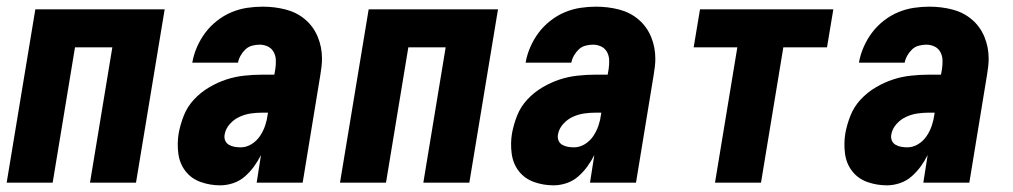

<svg xmlns="http://www.w3.org/2000/svg" viewBox="-20 -548 3040 576"><path d="M0 0 86 -520H474L388 0H250L317 -406H205L138 0Z M641 8Q610 8 582 -2Q554 -12 536.5 -34.5Q519 -57 515 -87.5Q511 -118 516 -148Q521 -175 531.5 -201.5Q542 -228 562 -249.5Q582 -271 607.5 -286Q633 -301 659 -309.5Q685 -318 712.5 -321Q740 -324 766 -324H803L806 -341Q808 -355 807.5 -368Q807 -381 801 -392Q795 -403 783.5 -408.5Q772 -414 759 -414Q748 -414 736.5 -411Q725 -408 716.5 -400Q708 -392 702 -381.5Q696 -371 694 -360H557V-361Q561 -384 571 -407Q581 -430 596 -450Q611 -470 631.5 -486Q652 -502 675 -511.5Q698 -521 721.5 -524.5Q745 -528 768 -528Q804 -528 837 -519.5Q870 -511 895 -490Q920 -469 933 -438Q946 -407 946 -372Q946 -360 944.5 -347.5Q943 -335 941 -323L888 0H750L763 -83Q754 -65 742 -48.5Q730 -32 714.5 -18.5Q699 -5 679.5 1.5Q660 8 641 8ZM702 -106Q719 -106 734.5 -115.5Q750 -125 760 -140Q770 -155 775.5 -171.5Q781 -188 783 -204L784 -210H766Q749 -210 732 -207.5Q715 -205 698.5 -197.5Q682 -190 669.5 -176Q657 -162 654 -145Q652 -135 655.5 -126.5Q659 -118 667 -113.5Q675 -109 684 -107.5Q693 -106 702 -106Z M1000 0 1086 -520H1474L1388 0H1250L1317 -406H1205L1138 0Z M1641 8Q1610 8 1582 -2Q1554 -12 1536.5 -34.5Q1519 -57 1515 -87.5Q1511 -118 1516 -148Q1521 -175 1531.5 -201.5Q1542 -228 1562 -249.5Q1582 -271 1607.5 -286Q1633 -301 1659 -309.5Q1685 -318 1712.5 -321Q1740 -324 1766 -324H1803L1806 -341Q1808 -355 1807.5 -368Q1807 -381 1801 -392Q1795 -403 1783.5 -408.5Q1772 -414 1759 -414Q1748 -414 1736.5 -411Q1725 -408 1716.5 -400Q1708 -392 1702 -381.5Q1696 -371 1694 -360H1557V-361Q1561 -384 1571 -407Q1581 -430 1596 -450Q1611 -470 1631.5 -486Q1652 -502 1675 -511.5Q1698 -521 1721.5 -524.5Q1745 -528 1768 -528Q1804 -528 1837 -519.5Q1870 -511 1895 -490Q1920 -469 1933 -438Q1946 -407 1946 -372Q1946 -360 1944.5 -347.5Q1943 -335 1941 -323L1888 0H1750L1763 -83Q1754 -65 1742 -48.5Q1730 -32 1714.5 -18.5Q1699 -5 1679.5 1.5Q1660 8 1641 8ZM1702 -106Q1719 -106 1734.5 -115.5Q1750 -125 1760 -140Q1770 -155 1775.5 -171.5Q1781 -188 1783 -204L1784 -210H1766Q1749 -210 1732 -207.5Q1715 -205 1698.5 -197.5Q1682 -190 1669.5 -176Q1657 -162 1654 -145Q1652 -135 1655.5 -126.5Q1659 -118 1667 -113.5Q1675 -109 1684 -107.5Q1693 -106 1702 -106Z M2125 0 2192 -406H2061L2080 -520H2480L2461 -406H2330L2263 0Z M2641 8Q2610 8 2582 -2Q2554 -12 2536.5 -34.5Q2519 -57 2515 -87.5Q2511 -118 2516 -148Q2521 -175 2531.5 -201.5Q2542 -228 2562 -249.5Q2582 -271 2607.5 -286Q2633 -301 2659 -309.5Q2685 -318 2712.5 -321Q2740 -324 2766 -324H2803L2806 -341Q2808 -355 2807.5 -368Q2807 -381 2801 -392Q2795 -403 2783.5 -408.5Q2772 -414 2759 -414Q2748 -414 2736.5 -411Q2725 -408 2716.5 -400Q2708 -392 2702 -381.5Q2696 -371 2694 -360H2557V-361Q2561 -384 2571 -407Q2581 -430 2596 -450Q2611 -470 2631.5 -486Q2652 -502 2675 -511.5Q2698 -521 2721.5 -524.5Q2745 -528 2768 -528Q2804 -528 2837 -519.5Q2870 -511 2895 -490Q2920 -469 2933 -438Q2946 -407 2946 -372Q2946 -360 2944.5 -347.5Q2943 -335 2941 -323L2888 0H2750L2763 -83Q2754 -65 2742 -48.5Q2730 -32 2714.5 -18.5Q2699 -5 2679.5 1.5Q2660 8 2641 8ZM2702 -106Q2719 -106 2734.5 -115.5Q2750 -125 2760 -140Q2770 -155 2775.5 -171.5Q2781 -188 2783 -204L2784 -210H2766Q2749 -210 2732 -207.5Q2715 -205 2698.5 -197.5Q2682 -190 2669.5 -176Q2657 -162 2654 -145Q2652 -135 2655.5 -126.5Q2659 -118 2667 -113.5Q2675 -109 2684 -107.5Q2693 -106 2702 -106Z"/></svg>

Font: Iosevka Heavy Oblique
Style: Regular
Weight: 900
Italic angle: -9°
Monospace: yes
Designer: Belleve Invis
Foundry: Belleve Invis
Version: Version 32.5.0; ttfautohint (v1.8.4)